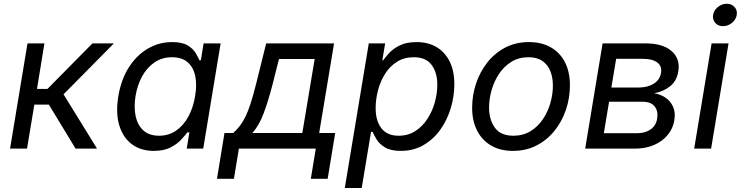

<svg xmlns="http://www.w3.org/2000/svg" viewBox="-20 -771 3843 996"><path d="M32.2 0 122.6 -545.9H210.4L171.9 -309.6H226.1L459.5 -545.9H570.8L309.6 -281.7L483.4 0H372.1L233.4 -228.5H158.2L120.1 0Z M777.8 11.7Q710 11.7 663.6 -23.2Q617.2 -58.1 598.4 -121.8Q579.6 -185.5 593.8 -272Q608.4 -358.9 648.4 -421.6Q688.5 -484.4 746.6 -518.6Q804.7 -552.7 872.6 -552.7Q925.3 -552.7 953.6 -535.4Q981.9 -518.1 994.9 -495.8Q1007.8 -473.6 1014.6 -458.5H1022L1036.1 -545.9H1124.5L1034.2 0H948.7L962.4 -84.5H952.1Q939.9 -68.4 918.9 -45.7Q897.9 -22.9 863.8 -5.6Q829.6 11.7 777.8 11.7ZM805.2 -66.9Q855 -66.9 893.3 -93.3Q931.6 -119.6 957 -166Q982.4 -212.4 992.2 -272.9Q1002.4 -333.5 992.4 -378.7Q982.4 -423.8 952.4 -449Q922.4 -474.1 872.6 -474.1Q820.3 -474.1 781 -447Q741.7 -419.9 717 -374.5Q692.4 -329.1 683.1 -272.9Q673.8 -215.8 683.6 -168.9Q693.4 -122.1 723.6 -94.5Q753.9 -66.9 805.2 -66.9Z M1105.5 156.7 1144.5 -81.1H1189.5Q1209 -98.1 1224.6 -118.4Q1240.2 -138.7 1253.9 -167Q1267.6 -195.3 1280.5 -235.6Q1293.5 -275.9 1307.6 -332L1360.8 -545.9H1712.9L1635.7 -81.1H1718.8L1679.7 156.7H1592.3L1618.2 0H1219.2L1193.4 156.7ZM1289.1 -81.1H1548.3L1612.3 -464.8H1427.2L1393.6 -332Q1371.1 -245.1 1347.2 -181.9Q1323.2 -118.7 1289.1 -81.1Z M1768.6 204.1 1893.1 -545.9H1978L1963.4 -458.5H1967.8Q1979.5 -475.1 2000.2 -497.3Q2021 -519.5 2055.2 -536.1Q2089.4 -552.7 2141.1 -552.7Q2201.2 -552.7 2245.1 -526.4Q2289.1 -500 2313 -451.2Q2336.9 -402.3 2336.9 -334.5Q2336.9 -271 2318.1 -209.2Q2299.3 -147.5 2263.7 -97.7Q2228 -47.9 2176.5 -18.1Q2125 11.7 2059.6 11.7Q2006.3 11.7 1976.8 -6.6Q1947.3 -24.9 1933.3 -48.3Q1919.4 -71.8 1913.1 -86.9H1904.8L1856.4 204.1ZM2047.9 -66.9Q2096.7 -66.9 2134 -90.8Q2171.4 -114.7 2197 -154.1Q2222.7 -193.4 2235.6 -240Q2248.5 -286.6 2248.5 -332Q2248.5 -394.5 2219 -434.3Q2189.5 -474.1 2126.5 -474.1Q2077.1 -474.1 2040 -450.9Q2002.9 -427.7 1978.3 -389.2Q1953.6 -350.6 1941.2 -303.7Q1928.7 -256.8 1928.7 -209.5Q1928.7 -144.5 1958.5 -105.7Q1988.3 -66.9 2047.9 -66.9Z M2641.1 11.7Q2575.2 11.7 2527.8 -15.9Q2480.5 -43.5 2454.8 -93.8Q2429.2 -144 2429.2 -211.4Q2429.2 -276.4 2449.5 -337.4Q2469.7 -398.4 2508.1 -447Q2546.4 -495.6 2600.8 -524.2Q2655.3 -552.7 2723.6 -552.7Q2789.6 -552.7 2837.4 -525.4Q2885.3 -498 2910.9 -447.8Q2936.5 -397.5 2936.5 -329.1Q2936.5 -263.2 2916 -202.1Q2895.5 -141.1 2856.7 -92.8Q2817.9 -44.4 2763.4 -16.4Q2709 11.7 2641.1 11.7ZM2643.1 -66.9Q2693.4 -66.9 2731.7 -90.3Q2770 -113.8 2795.9 -152.1Q2821.8 -190.4 2835 -236.3Q2848.1 -282.2 2848.1 -327.1Q2848.1 -368.7 2835 -401.9Q2821.8 -435.1 2793.9 -454.6Q2766.1 -474.1 2721.2 -474.1Q2671.4 -474.1 2633.3 -450.7Q2595.2 -427.2 2569.3 -388.7Q2543.5 -350.1 2530.3 -304Q2517.1 -257.8 2517.1 -212.4Q2517.1 -150.9 2546.9 -108.9Q2576.7 -66.9 2643.1 -66.9Z M3015.6 0 3106 -545.9H3329.1Q3418.9 -545.9 3464.4 -505.6Q3509.8 -465.3 3498.5 -399.9Q3490.7 -352.1 3457.3 -324.5Q3423.8 -296.9 3373.5 -287.1Q3404.8 -282.7 3431.2 -265.1Q3457.5 -247.6 3471.2 -218Q3484.9 -188.5 3478 -147Q3471.2 -104 3443.6 -70.8Q3416 -37.6 3372.6 -18.8Q3329.1 0 3273.4 0ZM3112.3 -80.1H3286.6Q3325.7 -80.1 3354 -98.9Q3382.3 -117.7 3388.7 -153.8Q3395.5 -194.3 3376.2 -218.8Q3356.9 -243.2 3313.5 -243.2H3139.6ZM3151.4 -316.9H3291.5Q3339.4 -316.9 3371.3 -336.9Q3403.3 -356.9 3409.2 -393.6Q3414.6 -428.2 3389.4 -447Q3364.3 -465.8 3315.9 -465.8H3176.3Z M3581.1 0 3671.4 -545.9H3759.3L3668.9 0ZM3730.5 -635.3Q3705.6 -635.3 3690.4 -652.3Q3675.3 -669.4 3679.2 -693.4Q3683.1 -717.8 3704.1 -734.6Q3725.1 -751.5 3750 -751.5Q3775.4 -751.5 3790.5 -734.6Q3805.7 -717.8 3801.8 -693.4Q3797.9 -669.4 3776.9 -652.3Q3755.9 -635.3 3730.5 -635.3Z"/></svg>

Font: Adwaita Sans
Style: Italic
Weight: 400
Italic angle: -9.39999°
Designer: Rasmus Andersson
Foundry: rsms
Version: Version 4.001;git-9221beed3